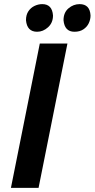

<svg xmlns="http://www.w3.org/2000/svg" viewBox="-20 -911 459 931"><path d="M160 -757Q111 -757 106 -813Q106 -839 117.5 -856.2Q129 -873.5 147.2 -882.2Q165.5 -891 185 -891Q233 -891 237 -836Q237 -800.5 213 -778.8Q189 -757 160 -757ZM341 -757Q293 -757 288 -813Q288 -850 312 -870.5Q336 -891 366 -891Q416 -891 419 -836Q419 -816.5 410.5 -798.5Q402 -780.5 384.5 -768.8Q367 -757 341 -757ZM167 0H33L173 -700H307Z"/></svg>

Font: Argentum Sans Medium
Style: Italic
Weight: 500
Italic angle: -11°
Designer: Julieta Ulanovsky (font), Cristiano Sobral (main changes and remaster)
Foundry: Julieta Ulanovsky (font), Cristiano Sobral (main changes and remaster)
Version: Version 2.007;June 15, 2022;FontCreator 14.0.0.2814 64-bit; 